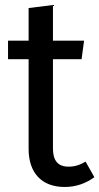

<svg xmlns="http://www.w3.org/2000/svg" viewBox="-20 -731 396 765"><path d="M321 -87C297 -73 278 -67 253 -67C210 -67 191 -92 191 -139V-495H305L315 -569H191V-711L94 -699V-569H12V-495H94V-138C94 -43 145 14 238 14C282 14 322 0 356 -25Z"/></svg>

Font: Glow Sans SC Condensed Medium
Style: Regular
Weight: 600
Width: 3
Designer: Ryoko NISHIZUKA (kana, bopomofo & ideographs); Paul D. Hunt (Latin, Greek & Cyrillic); Sandoll Communications, Soo-young
Version: Version 0.93